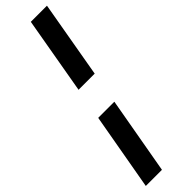

<svg xmlns="http://www.w3.org/2000/svg" viewBox="-337 -834 967 967"><g transform="rotate(-45 147.0 -350.0)"><path d="M179 -847H294L222 -435H107ZM77 -265H192L119 147H4Z"/></g></svg>

Font: Bai Jamjuree SemiBold
Style: Italic
Weight: 600
Italic angle: -10°
Version: Version 1.000; ttfautohint (v1.6)